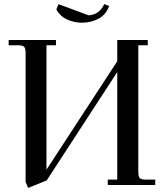

<svg xmlns="http://www.w3.org/2000/svg" viewBox="-20 -896 791 930"><path d="M22 -676.8V-702.1H251V-676.8H205.1V-74.2L547.9 -599.1V-702.1H695.8V-676.8H649.9V-65.9Q649.9 -41 657 -33.4Q664.1 -25.9 689 -25.9H731.9V0H502V-25.9H547.9V-546.9L206.1 -22L116.2 14.2L104 -14.2V-637.2Q104 -662.1 96.9 -669.4Q89.8 -676.8 64.9 -676.8ZM252.9 -850.1 263.2 -876 409.2 -821.8Q460.9 -824.7 484.9 -876L508.8 -867.2Q493.7 -825.2 457.5 -805.7Q421.4 -786.1 377 -786.1Q338.4 -786.1 304.7 -801.8Q271 -817.4 252.9 -850.1Z"/></svg>

Font: Dihjauti S
Style: Bold
Weight: 700
Designer: T. Christopher White
Version: Version 3.0.0